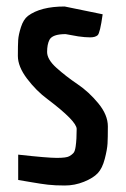

<svg xmlns="http://www.w3.org/2000/svg" viewBox="-20 -564 387 591"><path d="M36 -88Q126 -78 155 -78Q184 -78 193 -83Q202 -88 206.5 -93.5Q211 -99 213 -114Q216 -135 216 -167Q216 -191 126 -259Q92 -284 63.5 -321.5Q35 -359 35 -392Q35 -425 36 -441Q37 -457 44.5 -480.5Q52 -504 66 -515Q105 -544 179 -544L296 -520Q288 -462 280.5 -455.5Q273 -449 257.5 -449Q242 -449 221 -452L182 -459Q141 -459 132 -441Q125 -427 125 -404Q125 -381 154 -355Q183 -329 218.5 -305Q254 -281 283 -245.5Q312 -210 312 -175Q312 -140 311 -122Q310 -104 302.5 -75Q295 -46 281 -31Q267 -16 238.5 -4.5Q210 7 179.5 7Q149 7 127.5 4.5Q106 2 77.5 -3Q49 -8 36 -10Z"/></svg>

Font: Economica
Style: Bold
Weight: 700
Designer: Vicente Lamonaca
Foundry: Vicente Lamonaca
Version: Version 1.100